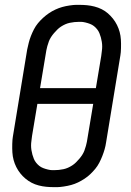

<svg xmlns="http://www.w3.org/2000/svg" viewBox="-20 -763 540 791"><path d="M203 8Q186 8 170.5 6.5Q155 5 139.5 1Q124 -3 110.5 -10Q97 -17 85 -27Q73 -37 63.5 -49Q54 -61 47 -75Q40 -89 36 -104Q32 -119 31 -135Q30 -151 30.5 -170Q31 -189 33 -200L92 -559Q95 -573 98.5 -587Q102 -601 107.5 -615Q113 -629 120 -642.5Q127 -656 136.5 -667.5Q146 -679 157.5 -689.5Q169 -700 181.5 -708.5Q194 -717 208 -723.5Q222 -730 236 -734Q250 -738 267 -740.5Q284 -743 294 -743H306Q323 -743 338.5 -741.5Q354 -740 369.5 -736Q385 -732 399 -725Q413 -718 424.5 -708Q436 -698 445.5 -686Q455 -674 462 -660Q469 -646 473 -631Q477 -616 478 -600Q479 -584 478.5 -565Q478 -546 476 -535L417 -176Q415 -162 411 -148Q407 -134 401.5 -120Q396 -106 389 -92.5Q382 -79 372.5 -67.5Q363 -56 352 -45.5Q341 -35 328 -26.5Q315 -18 301.5 -11.5Q288 -5 273.5 -1Q259 3 242 5.5Q225 8 216 8ZM375 -400 397 -532Q398 -542 399.5 -552Q401 -562 401 -571.5Q401 -581 399.5 -590.5Q398 -600 395.5 -609Q393 -618 389.5 -626.5Q386 -635 380 -642.5Q374 -650 367 -655.5Q360 -661 351 -664.5Q342 -668 331.5 -670.5Q321 -673 314 -673H305Q296 -673 286.5 -672Q277 -671 267.5 -669Q258 -667 249 -663Q240 -659 231.5 -653.5Q223 -648 216 -641Q209 -634 202.5 -626.5Q196 -619 190.5 -610.5Q185 -602 181.5 -593Q178 -584 175 -573Q172 -562 171 -556L145 -400ZM195 -62H204Q213 -62 222.5 -63Q232 -64 241.5 -66Q251 -68 260 -72Q269 -76 277.5 -81.5Q286 -87 293 -94Q300 -101 306.5 -108.5Q313 -116 318.5 -124.5Q324 -133 327.5 -142Q331 -151 334 -162Q337 -173 338 -179L364 -335H134L112 -203Q111 -193 109.5 -183Q108 -173 108 -163.5Q108 -154 109.5 -144.5Q111 -135 113.5 -126Q116 -117 119.5 -108.5Q123 -100 129 -92.5Q135 -85 142 -79.5Q149 -74 158 -70.5Q167 -67 177.5 -64.5Q188 -62 195 -62Z"/></svg>

Font: Iosevka Term Oblique
Style: Regular
Weight: 400
Italic angle: -9°
Monospace: yes
Designer: Belleve Invis
Foundry: Belleve Invis
Version: Version 31.4.0